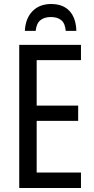

<svg xmlns="http://www.w3.org/2000/svg" viewBox="-20 -938 471 958"><path d="M384 0H76V-714H384V-638H163V-411H370V-335H163V-77H384ZM235 -918Q294 -918 326.5 -883.5Q359 -849 361 -784H308Q305 -821 286 -837Q267 -853 234 -853Q202 -853 182 -837.5Q162 -822 158 -784H104Q107 -846 142 -882Q177 -918 235 -918Z"/></svg>

Font: Avrile Sans Condensed
Style: Regular
Weight: 400
Width: 3
Designer: Monotype Design Team
Foundry: Monotype Imaging Inc.
Version: Version 2.001;September 10, 2019;FontCreator 11.5.0.2425 64-